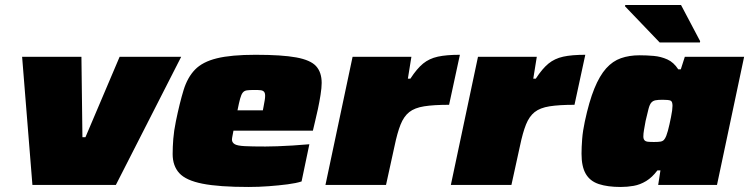

<svg xmlns="http://www.w3.org/2000/svg" viewBox="-20 -736 2981 764"><path d="M109 0 68 -510H304L308 -190H320L456 -510H701L441 0Z M969 8Q852 8 786 -5Q720 -18 693.5 -47Q667 -76 667 -123Q667 -151 669.5 -183Q672 -215 680 -254Q695 -327 710.5 -377.5Q726 -428 756 -459Q786 -490 843 -504Q900 -518 997 -518Q1102 -518 1159 -507.5Q1216 -497 1238 -472.5Q1260 -448 1260 -406Q1260 -387 1255.5 -358.5Q1251 -330 1245 -302Q1239 -274 1234 -254L1225 -216H909Q907 -204 905 -195Q903 -186 903 -179Q904 -168 914.5 -162Q925 -156 953.5 -154.5Q982 -153 1036 -153Q1056 -153 1084 -154Q1112 -155 1144.5 -157Q1177 -159 1211 -162L1180 -14Q1159 -7 1124 -2.5Q1089 2 1049 5Q1009 8 969 8ZM925 -297H1026L1029 -313Q1032 -329 1033.5 -338Q1035 -347 1035 -355Q1035 -366 1030.5 -371Q1026 -376 1017 -377Q1008 -378 992 -378Q973 -378 962.5 -376.5Q952 -375 946 -367.5Q940 -360 935.5 -343.5Q931 -327 925 -297Z M1275 0 1383 -510H1617L1603 -423H1613Q1639 -463 1663.5 -483Q1688 -503 1722 -510.5Q1756 -518 1810 -518L1767 -319Q1706 -319 1668 -313Q1630 -307 1608.5 -290Q1587 -273 1574 -240.5Q1561 -208 1550 -155L1516 0Z M1774 0 1882 -510H2116L2102 -423H2112Q2138 -463 2162.5 -483Q2187 -503 2221 -510.5Q2255 -518 2309 -518L2266 -319Q2205 -319 2167 -313Q2129 -307 2107.5 -290Q2086 -273 2073 -240.5Q2060 -208 2049 -155L2015 0Z M2450 8Q2398 8 2363 -3.5Q2328 -15 2311 -44Q2294 -73 2294 -124Q2294 -150 2296.5 -182.5Q2299 -215 2307 -252Q2324 -332 2345 -383.5Q2366 -435 2392 -464Q2418 -493 2451 -504.5Q2484 -516 2525 -516Q2553 -516 2581.5 -513.5Q2610 -511 2635.5 -499.5Q2661 -488 2679 -460H2689L2705 -510H2941L2833 0H2599L2608 -58H2596Q2575 -30 2551 -15.5Q2527 -1 2501.5 3.5Q2476 8 2450 8ZM2582 -171Q2599 -171 2608 -172.5Q2617 -174 2622 -179.5Q2627 -185 2631 -195Q2634 -203 2637.5 -215Q2641 -227 2644 -241.5Q2647 -256 2650 -270Q2653 -284 2654.5 -296Q2656 -308 2656 -315Q2656 -332 2648.5 -335.5Q2641 -339 2617 -339Q2599 -339 2588.5 -337Q2578 -335 2571.5 -327.5Q2565 -320 2560.5 -302.5Q2556 -285 2549 -255Q2545 -233 2542.5 -218.5Q2540 -204 2540 -193Q2540 -183 2544.5 -178Q2549 -173 2558 -172Q2567 -171 2582 -171ZM2605 -567 2467 -711 2468 -716H2690L2766 -572L2765 -567Z"/></svg>

Font: Saira Expanded Black
Style: Italic
Weight: 900
Width: 7
Italic angle: -12°
Designer: Hector Gatti with collaboration of the Omnibus-Type team
Foundry: Omnibus-Type
Version: Version 1.101